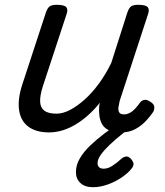

<svg xmlns="http://www.w3.org/2000/svg" viewBox="-20 -535 687 799"><path d="M184 16Q130 16 98 -8Q66 -32 59.5 -76.5Q53 -121 72 -181L171 -483Q178 -503 187.5 -509Q197 -515 216 -515Q247 -515 255.5 -505.5Q264 -496 257 -476L158 -175Q146 -137 147 -112Q148 -87 164.5 -74.5Q181 -62 215 -62Q242 -62 271.5 -77.5Q301 -93 332 -120.5Q363 -148 391.5 -187Q420 -226 443 -273L510 -483Q517 -503 526.5 -509Q536 -515 555 -515Q586 -515 594.5 -505.5Q603 -496 596 -476L478 -115Q475 -102 473 -89Q471 -76 476 -67.5Q481 -59 496 -59Q509 -59 521.5 -66Q534 -73 544 -84.5Q554 -96 562 -107Q568 -116 579 -119Q590 -122 605 -112Q621 -102 622 -91.5Q623 -81 618 -70Q607 -53 588 -32.5Q569 -12 543.5 2Q518 16 485 16Q452 16 433 7Q414 -2 405 -18Q396 -34 393.5 -54Q391 -74 393 -96L396 -108Q372 -78 346 -55Q320 -32 293 -16Q266 0 238.5 8Q211 16 184 16ZM367 244Q333 244 314.5 226.5Q296 209 296 181Q296 152 312 124.5Q328 97 354.5 71.5Q381 46 414 21Q447 -4 482 -29L548 -30V-24Q517 0 488 23Q459 46 436 68Q413 90 399.5 109Q386 128 386 144Q386 155 392.5 161Q399 167 411 167Q429 167 447 155.5Q465 144 486 125Q494 118 504 116.5Q514 115 524 125Q531 132 534.5 141.5Q538 151 531 162Q516 183 488.5 202Q461 221 429 232.5Q397 244 367 244Z"/></svg>

Font: Playwrite NO
Style: Regular
Weight: 400
Designer: Veronika Burian, José Scaglione
Foundry: TypeTogether
Version: Version 1.002